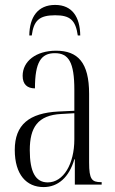

<svg xmlns="http://www.w3.org/2000/svg" viewBox="-20 -750 469 780"><path d="M99 -606H109C117 -666 139 -688 204 -688C265 -688 287 -668 296 -606H306C305 -680 274 -730 204 -730C133 -730 100 -680 99 -606ZM157 10C216 10 261 -30 282 -103H284V0H393V-10H391C353 -10 342 -21 342 -90V-369C342 -496 296 -544 208 -544C126 -544 72 -501 72 -442C72 -407 91 -391 122 -391C122 -498 147 -534 203 -534C259 -534 282 -497 282 -385V-300L218 -297C98 -291 40 -243 40 -141C40 -40 88 10 157 10ZM174 -9C124 -9 101 -52 101 -140C101 -232 133 -282 229 -287L282 -290V-184C282 -84 238 -9 174 -9Z"/></svg>

Font: Noto Serif Display ExtraCondensed Light
Style: Regular
Weight: 300
Width: 2
Designer: Monotype Design Team
Foundry: Monotype Imaging Inc.
Version: Version 2.009